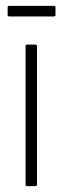

<svg xmlns="http://www.w3.org/2000/svg" viewBox="-20 -634 213 654"><path d="M72 0Q67 0 67 -6V-476Q67 -482 72 -482H101Q106 -482 106 -476V-6Q106 0 101 0ZM12 -578Q6 -578 6 -583V-609Q6 -614 12 -614H163Q169 -614 169 -609V-583Q169 -578 163 -578Z"/></svg>

Font: Sofia Sans Condensed ExtraLight
Style: Regular
Weight: 250
Version: Version 4.100